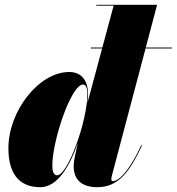

<svg xmlns="http://www.w3.org/2000/svg" viewBox="-20 -770 736 800"><path d="M347 -375C347 -428.5 324.5 -470 268.5 -470C140.5 -470 15 -305.5 15 -152.5C15 -55 53 10 148 10C220 10 271.5 -79.5 304 -173.5L290.5 -110C288.5 -101.5 287 -91 287 -76.5C287 -25.5 316.5 10 385.5 10C476 10 521.5 -58 572 -164L568.5 -165C503 -25.5 461.5 -15 450.5 -15C445 -15 444 -19.5 444 -23C444 -27.5 444.5 -31.5 446 -37.5L586.5 -568H696.5V-572H587.5L634.5 -750H381V-746.5H453.5L406.5 -572H359V-568H405.5L344 -340C346 -355 347 -367 347 -375ZM344 -378.5C344 -264 262 -39.5 218 -39.5C203.5 -39.5 198 -57 198 -79.5C198 -184.5 276.5 -418 326.5 -418C336.5 -418 344 -405 344 -378.5Z"/></svg>

Font: Bodoni* 48pt Fatface
Style: Italic
Weight: 900
Italic angle: -13°
Version: Version 2.3